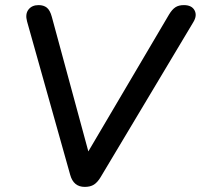

<svg xmlns="http://www.w3.org/2000/svg" viewBox="-20 -725 786 752"><path d="M312 7Q268 7 255 -40L86 -641Q78 -670 91.5 -687.5Q105 -705 131 -705Q151 -705 163.5 -695Q176 -685 183 -659L326 -132L642 -668Q654 -688 667 -696.5Q680 -705 700 -705Q731 -705 742 -684.5Q753 -664 737 -638L374 -31Q362 -11 348 -2Q334 7 312 7Z"/></svg>

Font: Nunito SemiBold
Style: Italic
Weight: 600
Italic angle: -9°
Designer: Vernon Adams
Foundry: Vernon Adams
Version: Version 3.601; ttfautohint (v1.8.2.53-6de2)